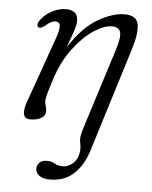

<svg xmlns="http://www.w3.org/2000/svg" viewBox="-52 -508 638 805"><g transform="rotate(5 267.0 -105.0)"><path d="M348 114Q304 253 188.5 253Q158 253 142.8 241.2Q127.5 229.5 127.5 212Q127.5 197 138 186.5Q148.5 176 169 176Q189 176 202.5 184.5Q216 193 236.5 193Q260.5 193 280.5 174.5Q300.5 156 304 122Q305 104 300.8 84.8Q296.5 65.5 306.5 34L415 -309Q433.5 -365.5 427.5 -387.5Q421.5 -409.5 391.5 -409.5Q359 -409.5 315.5 -381Q272 -352.5 230.5 -297.8Q189 -243 164 -164.5Q149 -117 144.5 -99.8Q140 -82.5 140 -72.5Q140 -64 143.8 -53Q147.5 -42 147.5 -29.5Q147.5 -12 129.5 -1.5Q111.5 9 84 9Q35.5 9 68 -74.5L159 -331Q175.5 -376.5 173.2 -393Q171 -409.5 153 -409.5Q145 -409.5 134.8 -404.5Q124.5 -399.5 110.5 -386.5Q102.5 -381.5 96.8 -378.8Q91 -376 85.5 -378.5Q80 -381.5 79.8 -389Q79.5 -396.5 85 -405Q103 -432 133.2 -448.2Q163.5 -464.5 192.5 -464.5Q243.5 -464.5 243.5 -420.5Q243.5 -402.5 234.8 -375.8Q226 -349 209.5 -305.5Q266.5 -393 328.5 -428.8Q390.5 -464.5 439 -464.5Q491.5 -464.5 498 -426.5Q504.5 -388.5 482 -318Z"/></g></svg>

Font: Fraunces 9pt S050 Light
Style: Italic
Weight: 300
Italic angle: -16°
Version: Version 1.000; ttfautohint (v1.8.3)